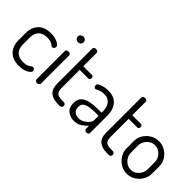

<svg xmlns="http://www.w3.org/2000/svg" viewBox="28 -1362 2032 2032"><g transform="rotate(45 1044.5 -345.5)"><path d="M240 7Q174 7 131 -18Q88 -43 67 -86Q46 -129 46 -183V-290Q46 -343 66.5 -386Q87 -429 130.5 -454Q174 -479 240 -479Q282 -479 313.5 -468.5Q345 -458 362.5 -443Q380 -428 380 -414Q380 -408 376.5 -400.5Q373 -393 366.5 -387.5Q360 -382 352 -382Q343 -382 331.5 -391.5Q320 -401 300 -410Q280 -419 243 -419Q178 -419 144.5 -384.5Q111 -350 111 -290V-183Q111 -122 144.5 -87.5Q178 -53 244 -53Q282 -53 303 -62.5Q324 -72 335.5 -81.5Q347 -91 357 -91Q366 -91 372.5 -86Q379 -81 382.5 -74Q386 -67 386 -59Q386 -46 368 -30.5Q350 -15 317.5 -4Q285 7 240 7Z M506 0Q493 0 483.5 -8Q474 -16 474 -26V-449Q474 -460 483.5 -466.5Q493 -473 506 -473Q520 -473 529.5 -466.5Q539 -460 539 -449V-26Q539 -16 529.5 -8Q520 0 506 0ZM506 -613Q488 -613 475 -625.5Q462 -638 462 -655Q462 -672 475 -684Q488 -696 506 -696Q525 -696 537.5 -684Q550 -672 550 -655Q550 -638 537.5 -625.5Q525 -613 506 -613Z M820 0Q743 0 702 -35Q661 -70 661 -147V-674Q661 -685 671.5 -691.5Q682 -698 693 -698Q706 -698 716 -691.5Q726 -685 726 -674V-473H856Q866 -473 872 -465Q878 -457 878 -446Q878 -435 872 -427Q866 -419 856 -419H726V-147Q726 -98 747 -78.5Q768 -59 820 -59H848Q862 -59 869.5 -50.5Q877 -42 877 -30Q877 -18 869.5 -9Q862 0 848 0Z M1063 7Q1007 7 967 -25.5Q927 -58 927 -125Q927 -180 956.5 -209.5Q986 -239 1038.5 -250.5Q1091 -262 1160 -262H1211V-286Q1211 -318 1199.5 -349.5Q1188 -381 1162.5 -401.5Q1137 -422 1093 -422Q1060 -422 1039 -415Q1018 -408 1006 -400.5Q994 -393 986 -393Q974 -393 967 -405Q960 -417 960 -428Q960 -441 980.5 -452.5Q1001 -464 1032.5 -471.5Q1064 -479 1095 -479Q1162 -479 1201.5 -451.5Q1241 -424 1258.5 -380Q1276 -336 1276 -286V-26Q1276 -15 1267.5 -7.5Q1259 0 1244 0Q1232 0 1223 -7.5Q1214 -15 1214 -26V-70Q1188 -41 1151 -17Q1114 7 1063 7ZM1079 -48Q1112 -48 1142 -65Q1172 -82 1191.5 -106.5Q1211 -131 1211 -153V-217H1169Q1124 -217 1083.5 -211.5Q1043 -206 1017.5 -188Q992 -170 992 -131Q992 -88 1017.5 -68Q1043 -48 1079 -48Z M1553 0Q1476 0 1435 -35Q1394 -70 1394 -147V-674Q1394 -685 1404.5 -691.5Q1415 -698 1426 -698Q1439 -698 1449 -691.5Q1459 -685 1459 -674V-473H1589Q1599 -473 1605 -465Q1611 -457 1611 -446Q1611 -435 1605 -427Q1599 -419 1589 -419H1459V-147Q1459 -98 1480 -78.5Q1501 -59 1553 -59H1581Q1595 -59 1602.5 -50.5Q1610 -42 1610 -30Q1610 -18 1602.5 -9Q1595 0 1581 0Z M1854 7Q1803 7 1760 -19.5Q1717 -46 1690.5 -89.5Q1664 -133 1664 -183V-292Q1664 -342 1690 -384.5Q1716 -427 1759 -453Q1802 -479 1854 -479Q1905 -479 1948.5 -453.5Q1992 -428 2018 -386Q2044 -344 2044 -292V-183Q2044 -134 2018 -90Q1992 -46 1948.5 -19.5Q1905 7 1854 7ZM1854 -53Q1889 -53 1917 -71.5Q1945 -90 1962 -120Q1979 -150 1979 -183V-292Q1979 -324 1962.5 -353Q1946 -382 1917.5 -400.5Q1889 -419 1854 -419Q1819 -419 1791 -400.5Q1763 -382 1746 -353Q1729 -324 1729 -292V-183Q1729 -150 1746 -120Q1763 -90 1791.5 -71.5Q1820 -53 1854 -53Z"/></g></svg>

Font: Dosis
Style: Regular
Weight: 400
Designer: EdgarTolentino, PabloImpallari, IginoMarini
Foundry: EdgarTolentino, PabloImpallari, IginoMarini
Version: Version 3.001; ttfautohint (v1.8.2)